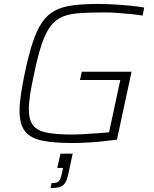

<svg xmlns="http://www.w3.org/2000/svg" viewBox="-20 -716 781 972"><path d="M347 8Q256 8 196.5 -3.5Q137 -15 108 -50Q79 -85 79 -155Q79 -191 86 -238Q93 -285 105 -344Q125 -438 145.5 -501Q166 -564 193 -603Q220 -642 257.5 -662Q295 -682 348.5 -689Q402 -696 476 -696Q515 -696 558 -693.5Q601 -691 641.5 -687Q682 -683 710 -678L702 -637Q671 -642 636 -645.5Q601 -649 568.5 -651Q536 -653 513 -653Q441 -653 388.5 -650Q336 -647 299.5 -632.5Q263 -618 237.5 -585.5Q212 -553 192 -494.5Q172 -436 153 -344Q140 -285 133 -240.5Q126 -196 126 -162Q126 -109 147.5 -81.5Q169 -54 217 -44.5Q265 -35 346 -35Q371 -35 405 -37Q439 -39 473.5 -41.5Q508 -44 532 -46L589 -311H385L394 -353H646L572 -9Q536 -4 496 0Q456 4 418 6Q380 8 347 8ZM236 236 241 211Q259 211 268.5 207.5Q278 204 283.5 193Q289 182 294 159L299 134H270L286 62H348L329 150Q324 177 317.5 194Q311 211 301.5 220Q292 229 276.5 232.5Q261 236 236 236Z"/></svg>

Font: Saira SemiExpanded ExtraLight
Style: Italic
Weight: 250
Width: 6
Italic angle: -12°
Designer: Hector Gatti with collaboration of the Omnibus-Type team
Foundry: Omnibus-Type
Version: Version 1.101